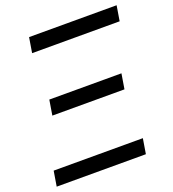

<svg xmlns="http://www.w3.org/2000/svg" viewBox="-139 -829 839 931"><g transform="rotate(-20 281.0 -363.5)"><path d="M-5.7 0 7.1 -78.1H467.3L454.5 0ZM103.7 -649.1 116.5 -727.3H568.2L555.4 -649.1ZM92.3 -331 105.1 -409.1H477.3L464.5 -331Z"/></g></svg>

Font: Karasuma Gothic
Style: Italic
Weight: 400
Italic angle: -9.39999°
Designer: Rasmus Andersson / Ryoko Nishizuka
Foundry: Genbu
Version: Version 1.00